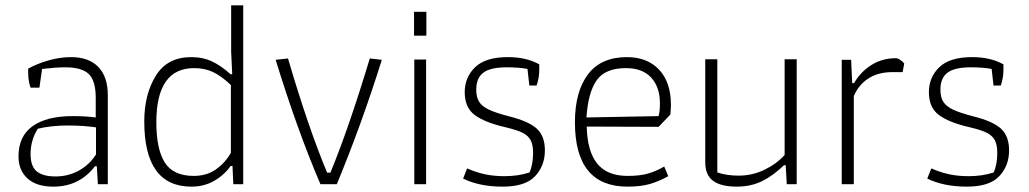

<svg xmlns="http://www.w3.org/2000/svg" viewBox="-20 -687 3836 716"><path d="M49 -104Q49 -179 101.5 -216.5Q154 -254 251 -254Q299 -254 337 -249V-322Q337 -386 311 -411Q285 -436 223 -436Q189 -436 137 -430L127 -360H94Q85 -386 85 -417V-431Q117 -449 160 -461.5Q203 -474 245 -474Q311 -474 346.5 -437.5Q382 -401 382 -332V0H345L341 -67H334Q276 9 179 9Q116 9 82.5 -21.5Q49 -52 49 -104ZM338 -111V-212Q293 -219 233 -219Q171 -219 121 -207Q94 -164 94 -113Q94 -66 117.5 -47.5Q141 -29 187 -29Q234 -29 273.5 -50.5Q313 -72 338 -111Z M518 -234Q518 -335 561 -404.5Q604 -474 693 -474Q737 -474 771.5 -457.5Q806 -441 840 -410H846L842 -494V-667H887V0H850L847 -68H840Q816 -34 778.5 -12.5Q741 9 694 9Q518 9 518 -234ZM841 -117V-370Q805 -404 774 -418.5Q743 -433 704 -433Q563 -433 563 -231Q563 -131 594.5 -81Q626 -31 703 -31Q751 -31 785.5 -55.5Q820 -80 841 -117Z M1008 -464 1054 -469Q1130 -210 1200 -43H1212Q1279 -204 1359 -469L1404 -464Q1328 -222 1236 0H1175Q1088 -203 1008 -464Z M1524 -643H1570V-554H1524ZM1525 -465H1569V0H1525Z M1707 -21 1722 -59Q1756 -44 1789 -37Q1822 -30 1861 -30Q1913 -30 1955 -44Q1968 -76 1968 -116Q1968 -147 1959 -164Q1950 -181 1929.5 -191.5Q1909 -202 1867 -212Q1788 -230 1750.5 -258Q1713 -286 1713 -343Q1713 -399 1752 -436.5Q1791 -474 1874 -474Q1943 -474 1991 -447V-427Q1991 -396 1981 -368H1954L1947 -430Q1913 -436 1870 -436Q1809 -436 1782.5 -416Q1756 -396 1756 -353Q1756 -324 1767 -307Q1778 -290 1803.5 -278Q1829 -266 1879 -253Q1951 -235 1981.5 -207.5Q2012 -180 2012 -126Q2012 -69 1975.5 -30Q1939 9 1855 9Q1768 9 1707 -21Z M2124 -231Q2124 -345 2172.5 -409.5Q2221 -474 2318 -474Q2394 -474 2438 -427Q2482 -380 2482 -296Q2482 -286 2480 -260L2436 -214L2168 -215Q2170 -123 2207 -77Q2244 -31 2321 -31Q2365 -31 2395.5 -39.5Q2426 -48 2457 -66L2472 -30Q2438 -11 2404 -1Q2370 9 2320 9Q2124 9 2124 -231ZM2436 -254Q2441 -272 2441 -301Q2441 -362 2408.5 -397.5Q2376 -433 2314 -433Q2237 -433 2205 -387.5Q2173 -342 2167 -249Z M2610 -82V-466H2655V-44Q2690 -32 2734 -32Q2785 -32 2830 -53.5Q2875 -75 2906 -109V-466H2951V0H2914L2910 -71H2904Q2862 -31 2821 -11Q2780 9 2727 9Q2669 9 2639.5 -12.5Q2610 -34 2610 -82Z M3119 -464H3154L3158 -377H3165Q3189 -419 3229.5 -444.5Q3270 -470 3321 -470Q3328 -470 3337.5 -463.5Q3347 -457 3352 -450L3346 -418H3307Q3255 -418 3218.5 -394.5Q3182 -371 3164 -329V0H3119Z M3438 -21 3453 -59Q3487 -44 3520 -37Q3553 -30 3592 -30Q3644 -30 3686 -44Q3699 -76 3699 -116Q3699 -147 3690 -164Q3681 -181 3660.5 -191.5Q3640 -202 3598 -212Q3519 -230 3481.5 -258Q3444 -286 3444 -343Q3444 -399 3483 -436.5Q3522 -474 3605 -474Q3674 -474 3722 -447V-427Q3722 -396 3712 -368H3685L3678 -430Q3644 -436 3601 -436Q3540 -436 3513.5 -416Q3487 -396 3487 -353Q3487 -324 3498 -307Q3509 -290 3534.5 -278Q3560 -266 3610 -253Q3682 -235 3712.5 -207.5Q3743 -180 3743 -126Q3743 -69 3706.5 -30Q3670 9 3586 9Q3499 9 3438 -21Z"/></svg>

Font: Athiti Light
Style: Regular
Weight: 300
Designer: CadsonDemak Team
Foundry: CadsonDemak
Version: Version 1.032